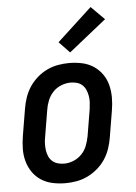

<svg xmlns="http://www.w3.org/2000/svg" viewBox="-55 -812 609 862"><g transform="rotate(-5 250.0 -381.0)"><path d="M205 8Q176 8 147.5 2Q119 -4 96 -19Q73 -34 57.5 -56.5Q42 -79 34.5 -106Q27 -133 27.5 -162.5Q28 -192 33 -221L53 -341Q57 -366 65.5 -391Q74 -416 88.5 -438Q103 -460 123.5 -478Q144 -496 168 -507.5Q192 -519 217.5 -523.5Q243 -528 268 -528Q298 -528 326 -522Q354 -516 377 -501Q400 -486 416 -463.5Q432 -441 439 -414Q446 -387 446 -357.5Q446 -328 441 -299L421 -179Q417 -154 408.5 -129Q400 -104 385.5 -82Q371 -60 350 -42Q329 -24 305 -12.5Q281 -1 255.5 3.5Q230 8 205 8ZM207 -80Q228 -80 249 -88.5Q270 -97 286 -113.5Q302 -130 310 -151Q318 -172 322 -193L342 -313Q344 -328 345 -343Q346 -358 343.5 -372.5Q341 -387 335.5 -400Q330 -413 320 -422.5Q310 -432 296 -436Q282 -440 267 -440Q246 -440 224.5 -431.5Q203 -423 187.5 -406.5Q172 -390 163.5 -369Q155 -348 152 -327L132 -207Q129 -192 128.5 -177Q128 -162 130 -147.5Q132 -133 137.5 -120Q143 -107 153.5 -97.5Q164 -88 178 -84Q192 -80 207 -80ZM277 -575 229 -625 386 -770 446 -710Z"/></g></svg>

Font: Iosevka SS04 Semibold
Style: Italic
Weight: 600
Italic angle: -9°
Monospace: yes
Designer: Belleve Invis
Foundry: Belleve Invis
Version: Version 19.0.0; ttfautohint (v1.8.4)